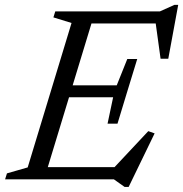

<svg xmlns="http://www.w3.org/2000/svg" viewBox="-38 -722 737 773"><path d="M250 -629.5 177 -652 184.5 -676H345L139.5 0H-17.5L-10 -24L73.5 -48ZM587 -641.5 608 -627.5H280L296 -676H605.5L664.5 -702.5H679.5L639.5 -485.5H608.5ZM463.5 30.5 420.5 0H89.5L105.5 -49H452.5L409.5 -34.5L559 -194L584.5 -185L480 30.5ZM435 -224H395L417.5 -330.5H190.5L205 -378.5H432L474.5 -484.5H514.5L474.5 -354Z"/></svg>

Font: Newsreader 16pt 16pt
Style: Italic
Weight: 400
Italic angle: -17°
Version: Version 1.003